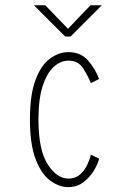

<svg xmlns="http://www.w3.org/2000/svg" viewBox="-20 -714 490 744"><path d="M245 11Q208 11 173.8 -14.8Q139.5 -40.5 117.8 -98Q96 -155.5 96 -251Q96 -347.5 117.8 -404.8Q139.5 -462 173.8 -487Q208 -512 245 -512Q292.5 -512 320.8 -480Q349 -448 364 -408L332 -392Q318.5 -425 300.2 -452Q282 -479 245 -479Q215 -479 188.5 -455.2Q162 -431.5 145.5 -381Q129 -330.5 129 -251Q129 -133.5 164.5 -77.8Q200 -22 245 -22Q272 -22 289.8 -37.5Q307.5 -53 317.8 -74.8Q328 -96.5 332 -115L364 -99Q360 -80.5 344.8 -54.5Q329.5 -28.5 304.2 -8.8Q279 11 245 11ZM111.5 -693.5H155.5L243.5 -602.5L330.5 -693.5H374.5L253.5 -572.5H232.5Z"/></svg>

Font: Trispace Condensed Thin
Style: Regular
Weight: 100
Width: 3
Designer: Tyler Finck
Foundry: Etcetera Type Company
Version: Version 1.210; ttfautohint (v1.8.3)